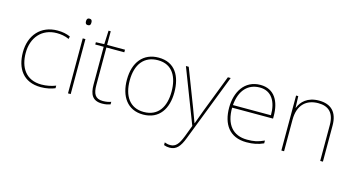

<svg xmlns="http://www.w3.org/2000/svg" viewBox="-97 -1129 3287 1781"><g transform="rotate(15 1547.0 -239.0)"><path d="M302 10C357 10 405 -2 438 -16V-41C399 -25 350 -15 302 -15C150 -15 86 -125 86 -261C86 -409 175 -513 319 -513C357 -513 397 -507 437 -489L442 -514C405 -530 367 -538 319 -538C157 -538 59 -422 59 -261C59 -106 133 10 302 10Z M575 -721C555 -721 550 -706 550 -690C550 -673 555 -659 575 -659C599 -659 602 -673 602 -690C602 -706 599 -721 575 -721ZM588 -528H562V0H588Z M891 -15C817 -15 796 -61 796 -143V-503H968V-528H796V-659H775L769 -528L689 -525V-503H770V-140C770 -47 798 10 891 10C926 10 948 4 970 -3V-28C948 -20 924 -15 891 -15Z M1513 -264C1513 -417 1449 -538 1290 -538C1143 -538 1057 -432 1057 -264C1057 -107 1132 10 1284 10C1441 10 1513 -109 1513 -264ZM1084 -264C1084 -420 1158 -513 1290 -513C1431 -513 1486 -402 1486 -264C1486 -119 1424 -15 1284 -15C1149 -15 1084 -117 1084 -264Z M1553 -528 1754 -6 1713 102C1680 187 1652 218 1601 218C1580 218 1566 214 1547 207V233C1566 240 1582 243 1601 243C1666 243 1701 202 1734 115L1983 -528H1956L1817 -168C1794 -108 1779 -66 1769 -37H1767C1757 -65 1741 -108 1717 -172L1580 -528Z M2268 -538C2114 -538 2040 -408 2040 -259C2040 -104 2111 10 2277 10C2341 10 2389 0 2440 -23V-50C2378 -22 2341 -15 2277 -15C2140 -15 2065 -105 2067 -266H2460V-291C2460 -430 2403 -538 2268 -538ZM2268 -513C2380 -513 2434 -423 2433 -291H2068C2080 -436 2156 -513 2268 -513Z M2830 -538C2718 -538 2661 -478 2638 -417H2636L2632 -528H2611V0H2637V-302C2637 -446 2715 -513 2830 -513C2927 -513 2984 -462 2984 -345V0H3010V-346C3010 -477 2944 -538 2830 -538Z"/></g></svg>

Font: Noto Sans Arabic UI Th
Style: Regular
Weight: 100
Designer: Monotype Design Team, Nadine Chahine and Nizar Qandah
Foundry: Monotype Imaging Inc.
Version: Version 2.010